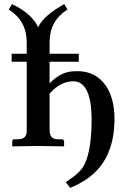

<svg xmlns="http://www.w3.org/2000/svg" viewBox="-20 -705 615 926"><path d="M359.9 -445.8V-407.2H219.2V-303.2Q271 -356.4 328.6 -360.8Q340.3 -361.8 354 -361.8Q441.4 -361.8 490.7 -291.5Q531.7 -231 532.2 -131.8Q532.2 70.3 394 161.6Q361.3 183.1 318.8 201.2L296.9 173.8Q304.7 168 319.8 157.7Q364.7 127.4 382.3 97.7Q421.4 30.8 421.9 -128.9Q420.9 -312 334 -313Q282.2 -313 237.8 -272.5Q228 -263.7 219.2 -253.9V-77.1Q219.2 -37.6 251.5 -33.7Q256.8 -33.2 262.2 -33.2H280.8Q287.6 -31.2 289.1 -23.9V-1L287.1 1Q286.1 1 162.1 -1L41 1L39.1 -1V-23.9Q40.5 -32.2 46.9 -33.2H65.9Q104 -33.2 108.4 -64.5Q108.9 -70.8 108.9 -77.1V-407.2H36.1V-445.8H108.9V-503.9Q107.4 -605.5 22 -659.2L38.1 -685.1Q122.1 -645.5 156.2 -588.4Q161.1 -579.6 164.1 -573.2Q183.1 -618.2 256.3 -665Q272.9 -675.8 290 -685.1L305.2 -659.2Q219.7 -604 219.2 -503.9V-445.8Z"/></svg>

Font: Linux Libertine O
Style: Bold
Weight: 700
Designer: Philipp H. Poll
Foundry: Philipp H. Poll
Version: Version 5.0.0